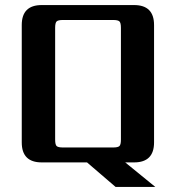

<svg xmlns="http://www.w3.org/2000/svg" viewBox="-20 -642 696 759"><path d="M198 -532V-90Q198 -70 204 -64.5Q210 -59 229 -59H427Q446 -59 452 -64.5Q458 -70 458 -90V-532Q458 -552 452 -557.5Q446 -563 427 -563H229Q210 -563 204 -557.5Q198 -552 198 -532ZM145 0Q66 0 66 -79V-543Q66 -622 145 -622H510Q589 -622 589 -543V-79Q589 0 510 0H475L594 97H437L324 0Z"/></svg>

Font: Sarpanch SemiBold
Style: Regular
Weight: 600
Designer: Manushi Parikh (Devanagari and Latin), Jyotish Sonowal (Devanagari)
Foundry: Indian Type Foundry
Version: Version 2.004;PS 1.0;hotconv 1.0.78;makeotf.lib2.5.61930; tt